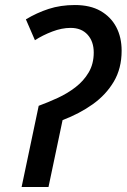

<svg xmlns="http://www.w3.org/2000/svg" viewBox="-20 -744 504 764"><path d="M134 -323Q172 -337 210 -354.5Q248 -372 280.5 -397Q313 -422 333 -456Q353 -490 353 -535Q353 -579 328.5 -606Q304 -633 261 -633Q226 -633 188 -618.5Q150 -604 119 -584L83 -667Q126 -693 173.5 -708.5Q221 -724 278 -724Q339 -724 380 -700.5Q421 -677 442.5 -636.5Q464 -596 464 -542Q464 -472 433 -419.5Q402 -367 349.5 -329.5Q297 -292 229 -266L173 0H66Z"/></svg>

Font: Noto Sans Display Medium
Style: Italic
Weight: 500
Italic angle: -12°
Designer: Monotype Design Team
Foundry: Monotype Imaging Inc.
Version: Version 2.003